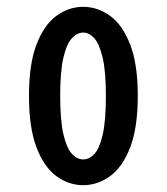

<svg xmlns="http://www.w3.org/2000/svg" viewBox="-20 -532 490 563"><path d="M224 11Q182 11 145.8 -15.2Q109.5 -41.5 87.2 -99.2Q65 -157 65 -251Q65 -344.5 87.2 -402Q109.5 -459.5 145.8 -485.8Q182 -512 224 -512Q266 -512 302.5 -485.8Q339 -459.5 361.5 -402Q384 -344.5 384 -251Q384 -157 361.5 -99.2Q339 -41.5 302.5 -15.2Q266 11 224 11ZM224 -64.5Q241.5 -64.5 256.5 -80.2Q271.5 -96 281 -136.5Q290.5 -177 290.5 -251Q290.5 -322.5 281 -362.8Q271.5 -403 256.5 -419.8Q241.5 -436.5 224 -436.5Q206.5 -436.5 191 -420Q175.5 -403.5 166 -363.2Q156.5 -323 156.5 -251Q156.5 -177.5 166.2 -137Q176 -96.5 191.2 -80.5Q206.5 -64.5 224 -64.5Z"/></svg>

Font: Trispace Condensed
Style: Regular
Weight: 400
Width: 3
Designer: Tyler Finck
Foundry: Etcetera Type Company
Version: Version 1.210; ttfautohint (v1.8.3)